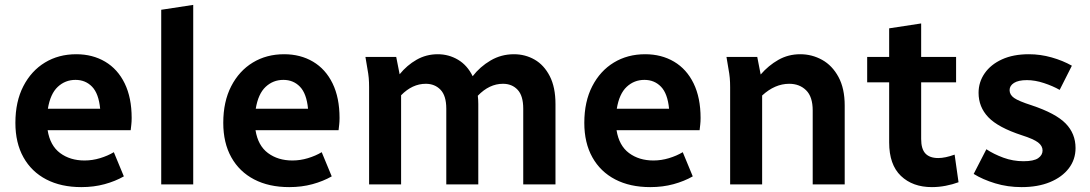

<svg xmlns="http://www.w3.org/2000/svg" viewBox="-20 -755 4463 786"><path d="M43 -252Q43 -339 75.5 -402Q108 -465 164 -499Q220 -533 292 -533Q359 -533 410.5 -502.5Q462 -472 490.5 -413.5Q519 -355 519 -272Q519 -257 517.5 -244Q516 -231 515 -222H175Q185 -159 226 -128.5Q267 -98 326 -98Q358 -98 389.5 -107.5Q421 -117 446 -132L487 -33Q452 -13 408 -1Q364 11 313 11Q230 11 169.5 -20.5Q109 -52 76 -111Q43 -170 43 -252ZM289 -428Q247 -428 216.5 -399.5Q186 -371 176 -310H390Q384 -372 357 -400Q330 -428 289 -428Z M640 0V-715L771 -735V0Z M894 -252Q894 -339 926.5 -402Q959 -465 1015 -499Q1071 -533 1143 -533Q1210 -533 1261.5 -502.5Q1313 -472 1341.5 -413.5Q1370 -355 1370 -272Q1370 -257 1368.5 -244Q1367 -231 1366 -222H1026Q1036 -159 1077 -128.5Q1118 -98 1177 -98Q1209 -98 1240.5 -107.5Q1272 -117 1297 -132L1338 -33Q1303 -13 1259 -1Q1215 11 1164 11Q1081 11 1020.5 -20.5Q960 -52 927 -111Q894 -170 894 -252ZM1140 -428Q1098 -428 1067.5 -399.5Q1037 -371 1027 -310H1241Q1235 -372 1208 -400Q1181 -428 1140 -428Z M1476 -522H1602L1616 -451Q1646 -488 1685.5 -510.5Q1725 -533 1772 -533Q1817 -533 1855 -510.5Q1893 -488 1915 -443Q1945 -482 1988.5 -507.5Q2032 -533 2084 -533Q2130 -533 2168.5 -511Q2207 -489 2230.5 -443.5Q2254 -398 2254 -329V0H2122V-310Q2122 -363 2099 -387.5Q2076 -412 2039 -412Q1983 -412 1936 -363Q1937 -355 1937.5 -346.5Q1938 -338 1938 -329V0H1807V-310Q1807 -363 1783.5 -387.5Q1760 -412 1723 -412Q1668 -412 1622 -365V0H1491V-398Q1491 -419 1489.5 -436Q1488 -453 1484 -474Z M2372 -252Q2372 -339 2404.5 -402Q2437 -465 2493 -499Q2549 -533 2621 -533Q2688 -533 2739.5 -502.5Q2791 -472 2819.5 -413.5Q2848 -355 2848 -272Q2848 -257 2846.5 -244Q2845 -231 2844 -222H2504Q2514 -159 2555 -128.5Q2596 -98 2655 -98Q2687 -98 2718.5 -107.5Q2750 -117 2775 -132L2816 -33Q2781 -13 2737 -1Q2693 11 2642 11Q2559 11 2498.5 -20.5Q2438 -52 2405 -111Q2372 -170 2372 -252ZM2618 -428Q2576 -428 2545.5 -399.5Q2515 -371 2505 -310H2719Q2713 -372 2686 -400Q2659 -428 2618 -428Z M2954 -522H3080L3094 -450Q3126 -487 3166.5 -510Q3207 -533 3256 -533Q3304 -533 3345.5 -510Q3387 -487 3412.5 -440Q3438 -393 3438 -323V0H3307V-303Q3307 -359 3280 -385.5Q3253 -412 3211 -412Q3152 -412 3100 -364V0H2969V-398Q2969 -419 2967.5 -436Q2966 -453 2962 -474Z M3530 -418V-522H3620V-639L3751 -659V-522H3894V-418H3751V-186Q3751 -145 3768.5 -126.5Q3786 -108 3821 -108Q3849 -108 3888 -122L3904 -9Q3880 0 3851.5 5.5Q3823 11 3795 11Q3716 11 3668 -35Q3620 -81 3620 -172V-418Z M3966 -43 4018 -144Q4048 -124 4087.5 -109.5Q4127 -95 4170 -95Q4212 -95 4230 -107.5Q4248 -120 4248 -139Q4248 -158 4229.5 -172Q4211 -186 4164 -201Q4066 -233 4026 -275Q3986 -317 3986 -375Q3986 -419 4011 -455Q4036 -491 4082 -512Q4128 -533 4192 -533Q4239 -533 4285 -520Q4331 -507 4368 -486L4318 -387Q4290 -403 4253.5 -415Q4217 -427 4184 -427Q4149 -427 4131 -415.5Q4113 -404 4113 -386Q4113 -367 4131.5 -354Q4150 -341 4203 -324Q4302 -291 4342.5 -249.5Q4383 -208 4383 -149Q4383 -102 4355.5 -66Q4328 -30 4278.5 -9.5Q4229 11 4162 11Q4105 11 4054 -4.5Q4003 -20 3966 -43Z"/></svg>

Font: Radio Canada SemiBold
Style: Regular
Weight: 600
Designer: Charles Daoud, Etienne Aubert Bonn, Alexandre Saumier Demers, Jacques Le Bailly
Foundry: Radio-Canada
Version: Version 2.104; ttfautohint (v1.8.4.7-5d5b);gftools[0.9.28.de